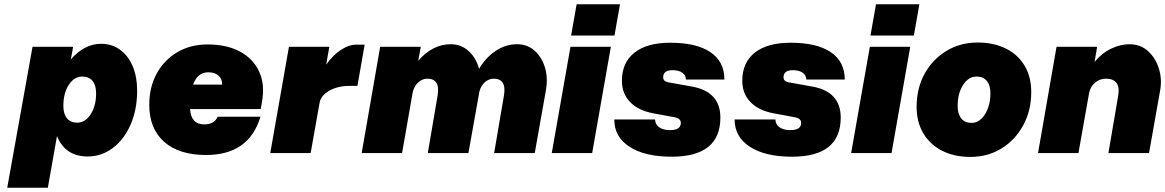

<svg xmlns="http://www.w3.org/2000/svg" viewBox="-20 -720 5480 903"><path d="M133 -500H324L313 -440Q342 -475 378.5 -494.5Q415 -514 455 -514Q507 -514 545.5 -485.5Q584 -457 604.5 -407.5Q625 -358 625 -294Q625 -204 594 -133.5Q563 -63 510 -23.5Q457 16 393 16Q287 16 248 -80L205 163H14ZM432 -281Q432 -319 415 -339.5Q398 -360 367 -360Q329 -360 303.5 -321Q278 -282 278 -222Q278 -184 295 -163.5Q312 -143 343 -143Q381 -143 406.5 -182.5Q432 -222 432 -281Z M682 -227Q682 -310 717 -374Q752 -438 814 -474.5Q876 -511 956 -511Q1046 -511 1108.5 -477.5Q1171 -444 1199 -383Q1227 -322 1212 -240L1206 -207H874Q878 -135 941 -135Q988 -135 1004 -171H1205Q1151 9 949 9Q822 9 752 -53Q682 -115 682 -227ZM960 -380Q909 -380 888 -322H1025Q1025 -349 1007.5 -364.5Q990 -380 960 -380Z M1339 -500H1529L1514 -416Q1546 -461 1583.5 -485.5Q1621 -510 1655 -510H1695L1661 -316H1622Q1569 -316 1529 -293.5Q1489 -271 1483 -236L1441 0H1251Z M2038 -270Q2045 -312 2032 -331Q2019 -350 1991 -350Q1967 -350 1948 -333.5Q1929 -317 1921 -286L1871 0H1681L1768 -500H1959L1947 -434Q1978 -471 2017 -491.5Q2056 -512 2100 -512Q2149 -512 2184.5 -479.5Q2220 -447 2233 -396Q2264 -449 2311 -480.5Q2358 -512 2412 -512Q2460 -512 2494 -482Q2528 -452 2543 -402.5Q2558 -353 2547 -293L2495 0H2304L2350 -270Q2357 -312 2344 -331Q2331 -350 2303 -350Q2280 -350 2261.5 -334.5Q2243 -319 2235 -291L2183 0H1992Z M2692 -700H2896L2870 -553H2666ZM2663 -500H2853L2765 0H2575Z M3155 -168 3053 -187Q2982 -200 2943.5 -240Q2905 -280 2905 -340Q2905 -426 2964 -472.5Q3023 -519 3132 -519Q3256 -519 3321.5 -474.5Q3387 -430 3387 -346H3206Q3206 -366 3189 -378Q3172 -390 3143 -390Q3099 -390 3099 -356Q3099 -338 3122 -333L3234 -313Q3368 -289 3368 -167Q3368 17 3139 17Q3013 17 2941 -29.5Q2869 -76 2869 -158H3061Q3061 -135 3080 -121.5Q3099 -108 3131 -108Q3182 -108 3182 -142Q3182 -162 3155 -168Z M3721 -168 3619 -187Q3548 -200 3509.5 -240Q3471 -280 3471 -340Q3471 -426 3530 -472.5Q3589 -519 3698 -519Q3822 -519 3887.5 -474.5Q3953 -430 3953 -346H3772Q3772 -366 3755 -378Q3738 -390 3709 -390Q3665 -390 3665 -356Q3665 -338 3688 -333L3800 -313Q3934 -289 3934 -167Q3934 17 3705 17Q3579 17 3507 -29.5Q3435 -76 3435 -158H3627Q3627 -135 3646 -121.5Q3665 -108 3697 -108Q3748 -108 3748 -142Q3748 -162 3721 -168Z M4100 -700H4304L4278 -553H4074ZM4071 -500H4261L4173 0H3983Z M4291 -217Q4291 -305 4328.5 -373Q4366 -441 4431 -480.5Q4496 -520 4578 -520Q4653 -520 4710 -492Q4767 -464 4798.5 -411.5Q4830 -359 4830 -287Q4830 -200 4792.5 -131Q4755 -62 4690.5 -22Q4626 18 4544 18Q4468 18 4411 -11Q4354 -40 4322.5 -93Q4291 -146 4291 -217ZM4638 -281Q4638 -319 4621 -339.5Q4604 -360 4573 -360Q4535 -360 4509.5 -320.5Q4484 -281 4484 -222Q4484 -184 4501 -163Q4518 -142 4549 -142Q4587 -142 4612.5 -182.5Q4638 -223 4638 -281Z M5239 -270Q5246 -311 5230.5 -330.5Q5215 -350 5182 -350Q5155 -350 5133 -333.5Q5111 -317 5103 -287L5052 0H4862L4949 -500H5140L5128 -429Q5163 -471 5206.5 -491.5Q5250 -512 5291 -512Q5344 -512 5379.5 -479.5Q5415 -447 5430.5 -397Q5446 -347 5436 -293L5384 0H5193Z"/></svg>

Font: Overused Grotesk Black
Style: Italic
Weight: 900
Italic angle: -10°
Version: Version 0.003